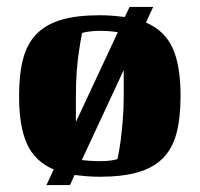

<svg xmlns="http://www.w3.org/2000/svg" viewBox="-20 -500 576 554"><path d="M401 -435Q455 -412 478 -361.5Q501 -311 501 -223Q501 -159 489 -114.5Q477 -70 449 -42.5Q421 -15 376.5 -2.5Q332 10 268 10Q248 10 230 8.5Q212 7 195 5L182 34H114L135 -11Q81 -34 58 -84.5Q35 -135 35 -223Q35 -287 47 -331.5Q59 -376 87 -403.5Q115 -431 159 -443.5Q203 -456 268 -456Q288 -456 306 -454.5Q324 -453 340 -451L354 -480H422ZM319 -41Q324 -64 328 -93Q331 -117 334 -150.5Q337 -184 337 -223V-298L216 -38Q226 -37 240 -36Q254 -35 268 -35Q292 -35 306 -38Q314 -39 319 -41ZM199 -148 320 -407Q309 -409 295.5 -410Q282 -411 268 -411Q255 -411 246 -410Q237 -409 230 -408Q222 -406 217 -405Q212 -381 208 -353Q204 -328 201.5 -295Q199 -262 199 -223Z"/></svg>

Font: Bigshot One
Style: Regular
Weight: 400
Designer: Gesine Todt
Foundry: Gesine Todt
Version: Version 1.001